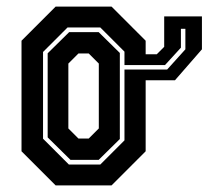

<svg xmlns="http://www.w3.org/2000/svg" viewBox="-20 -560 630 580"><path d="M476 -510.5H590V-411L508.5 -317.5H420V-103L317 0H148L45 -103V-437L148 -540H317L420 -437V-396H453.5L476 -418.5ZM188 -63H283L356 -136V-350H485L540 -411V-473H526.5V-416L478.5 -363.5H356V-404L283 -477H184L110 -403V-141ZM193 -77 124 -145V-399L189 -463H278L342 -400V-140L278 -77ZM217 -141.5H248L278.5 -172V-368L248 -398.5H217L186.5 -368V-172Z"/></svg>

Font: Tourney Condensed Regular
Style: Bold
Weight: 700
Width: 3
Designer: Tyler Finck
Foundry: Etcetera Type Co
Version: Version 1.010; ttfautohint (v1.8.3)